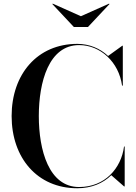

<svg xmlns="http://www.w3.org/2000/svg" viewBox="-20 -994 728 1024"><path d="M411.5 -907.5 261.5 -974.5 259 -972.5 374 -850H449L564 -972.5L561.5 -974.5ZM645 -212.5H641.5C626.5 -96 539 3.5 402 3.5C240.5 3.5 187 -193 187 -375C187 -557 240.5 -753.5 402 -753.5C515.5 -753.5 614 -663 631 -537.5H635V-750H632L556.5 -695.5C513.5 -736 456.5 -760 392 -760C179 -760 42 -598 42 -375C42 -152 179 10 392 10C467.5 10 529 -16 573.5 -59.5L641.5 0H645Z"/></svg>

Font: Bodoni* 48pt Medium
Style: Regular
Weight: 500
Version: Version 2.3